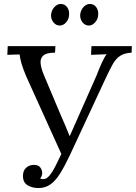

<svg xmlns="http://www.w3.org/2000/svg" viewBox="-20 -933 686 970"><path d="M174 17Q143 17 119.5 3Q96 -11 96 -44Q96 -70 111 -84.5Q126 -99 149 -100Q173 -101 183.5 -87Q194 -73 193 -57Q192 -42 183 -32Q186 -30 188.5 -29Q191 -28 198 -28Q215 -28 230 -46Q245 -64 260 -93.5Q275 -123 290 -155L113 -546Q96 -586 88.5 -612.5Q81 -639 79 -658L17 -656L19 -700H260L258 -667Q216 -667 199.5 -653Q183 -639 185 -614.5Q187 -590 200 -558L288 -349Q299 -324 310 -298.5Q321 -273 331 -247H333L468 -552Q479 -582 493.5 -614Q508 -646 519 -659L440 -656L442 -700H646L645 -667Q608 -665 586.5 -650.5Q565 -636 549.5 -608.5Q534 -581 515 -540L333 -149Q307 -94 284 -57Q261 -20 235 -1.5Q209 17 174 17ZM429 -804Q410 -804 397 -820Q384 -836 385 -858Q387 -881 401.5 -897Q416 -913 434 -913Q454 -913 466 -897Q478 -881 476 -858Q475 -836 460.5 -820Q446 -804 429 -804ZM282 -804Q263 -804 250 -820Q237 -836 238 -858Q240 -881 254.5 -897Q269 -913 287 -913Q307 -913 319 -897Q331 -881 329 -858Q328 -836 314 -820Q300 -804 282 -804Z"/></svg>

Font: Lora
Style: Italic
Weight: 400
Italic angle: -3°
Designer: Olga Karpushina, Alexei Vanyashin (Cyrillic)
Foundry: Cyreal
Version: Version 3.008